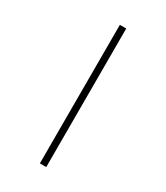

<svg xmlns="http://www.w3.org/2000/svg" viewBox="-240 -860 1039 1200"><g transform="rotate(30 279.5 -260.0)"><path d="M256 -760H302V240H256Z"/></g></svg>

Font: Noto Serif Light
Style: Regular
Weight: 300
Designer: Monotype Design Team
Foundry: Monotype Imaging Inc.
Version: Version 1.001